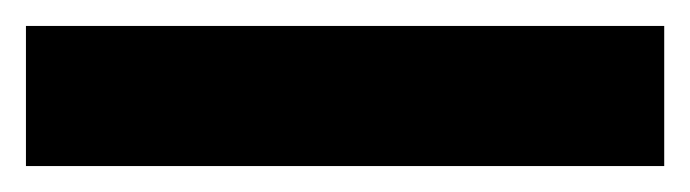

<svg xmlns="http://www.w3.org/2000/svg" viewBox="-22 50 532 148"><path d="M490 178H-2V70H490Z"/></svg>

Font: Noto Sans Symbols ExtraBold
Style: Regular
Weight: 800
Version: Version 2.002